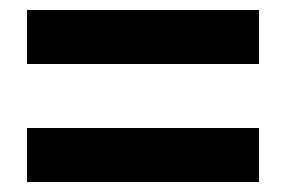

<svg xmlns="http://www.w3.org/2000/svg" viewBox="-20 -522 572 384"><path d="M34 -394H498V-502H34ZM34 -158H498V-266H34Z"/></svg>

Font: Source Sans Pro
Style: Bold
Weight: 700
Designer: Paul D. Hunt
Foundry: Adobe Systems Incorporated
Version: Version 3.006;hotconv 1.0.111;makeotfexe 2.5.65597